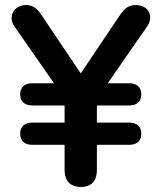

<svg xmlns="http://www.w3.org/2000/svg" viewBox="-20 -733 640 761"><path d="M300 8C342 8 364 -16 364 -59V-159H492C523 -159 540 -175 540 -203C540 -231 523 -247 492 -247H364V-315H492C523 -315 540 -331 540 -359C540 -387 523 -403 492 -403H407L563 -628C591 -668 569 -713 519 -713C492 -713 475 -702 456 -674L300 -442L144 -674C126 -701 109 -713 83 -713C33 -713 12 -664 36 -630L194 -403H108C77 -403 60 -387 60 -359C60 -331 77 -315 108 -315H236V-247H108C77 -247 60 -231 60 -203C60 -175 77 -159 108 -159H236V-59C236 -16 259 8 300 8Z"/></svg>

Font: Nunito
Style: Bold
Weight: 700
Designer: Vernon Adams
Foundry: Vernon Adams
Version: Version 3.602